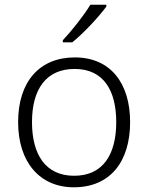

<svg xmlns="http://www.w3.org/2000/svg" viewBox="-20 -786 630 816"><path d="M432 -758V-766H364C338 -722 284 -654 247 -615V-606H287C337 -646 402 -717 432 -758ZM533 -267C533 -432 450 -542 298 -542C148 -542 57 -439 57 -267C57 -99 147 10 294 10C449 10 533 -100 533 -267ZM116 -267C116 -408 177 -493 297 -493C422 -493 474 -399 474 -267C474 -131 419 -39 295 -39C173 -39 116 -130 116 -267Z"/></svg>

Font: Noto Sans Telugu Light
Style: Regular
Weight: 300
Designer: Jelle Bosma - Monotype Design Team
Foundry: Monotype Imaging Inc.
Version: Version 2.005